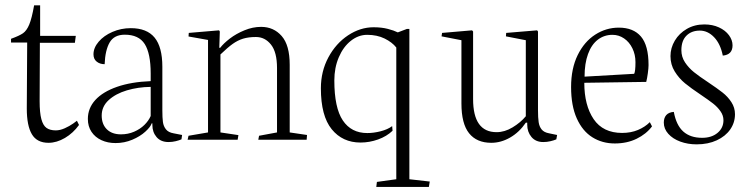

<svg xmlns="http://www.w3.org/2000/svg" viewBox="-20 -532 2848 731"><path d="M82 -118.7Q82 -53.7 101.3 -21Q120.6 11.7 164.6 11.7Q195.8 11.7 227.3 -6.8Q258.8 -25.4 280.8 -56.2L272.9 -72.3Q272.9 -71.8 258.8 -61.8Q244.6 -51.8 226.6 -43.7Q208.5 -35.6 192.4 -35.6Q170.4 -35.6 157.2 -44.9Q144 -54.2 137.5 -78.4Q130.9 -102.5 130.9 -147L131.8 -369.1H265.1L268.6 -395.5H132.8V-511.7H109.9Q101.1 -461.9 91.3 -438.5Q81.5 -415 67.4 -405.3Q53.2 -395.5 22 -384.3V-370.1H83.5Z M557.6 -62.5H560.1V-56.2Q560.1 -28.8 576.2 -10Q592.3 8.8 621.6 8.8Q635.7 8.8 648.9 5.6Q662.1 2.4 670.9 -1.5L673.3 -18.1L641.1 -24.4Q621.1 -27.8 611.8 -39.6Q602.5 -51.3 600.3 -67.4Q598.1 -83.5 598.1 -111.8V-277.8Q598.1 -353 568.6 -388.9Q539.1 -424.8 478 -424.8Q440.9 -424.8 408.2 -410.6Q375.5 -396.5 355.7 -373.3Q335.9 -350.1 335.9 -325.2Q335.9 -307.1 348.1 -297.4Q360.4 -287.6 378.4 -287.6Q380.4 -340.8 397.5 -370.4Q414.6 -399.9 455.1 -399.9Q508.3 -399.9 531 -364.3Q553.7 -328.6 553.7 -252V-223.1Q479.5 -220.2 425.5 -201.4Q371.6 -182.6 343 -151.4Q314.5 -120.1 314.5 -79.1Q314.5 -50.8 328.4 -30Q342.3 -9.3 366.2 1.7Q390.1 12.7 419.9 12.7Q453.6 12.7 483.6 0Q513.7 -12.7 533.4 -30.8Q553.2 -48.8 557.6 -62.5ZM553.7 -90.3Q545.9 -72.3 529.8 -56.4Q513.7 -40.5 490.5 -30.5Q467.3 -20.5 440.4 -20.5Q406.2 -20.5 386.7 -39.8Q367.2 -59.1 367.2 -92.3Q367.2 -126.5 393.8 -150.9Q420.4 -175.3 463.1 -188Q505.9 -200.7 553.7 -201.2Z M887.7 -17.6 819.3 -27.8V-324.7Q846.7 -351.1 865.7 -364.7Q884.8 -378.4 905.5 -384.8Q926.3 -391.1 954.6 -391.1Q988.8 -391.1 1011.7 -362.3Q1034.7 -333.5 1034.7 -272.9V-27.8L966.3 -15.1L963.4 0H1147.5L1148.9 -18.1L1083 -27.8V-285.2Q1083 -359.9 1052.5 -394.8Q1022 -429.7 974.1 -429.7Q942.4 -429.7 910.9 -416.7Q879.4 -403.8 855.2 -385.3Q831.1 -366.7 818.4 -350.1H814.9L816.9 -412.1L814 -416.5L698.7 -406.7L697.8 -393.1L772 -379.9V-27.8L697.8 -15.1L694.3 0H884.8Z M1474.6 -34.2 1473.1 -51.8Q1456.1 -39.1 1429.2 -32.2Q1402.3 -25.4 1378.4 -25.4Q1317.4 -25.4 1285.2 -73.5Q1252.9 -121.6 1252.9 -225.6Q1252.9 -274.4 1270 -314.2Q1287.1 -354 1315.9 -376.7Q1344.7 -399.4 1377.9 -399.4Q1415.5 -399.4 1444.3 -385.3Q1473.1 -371.1 1488.8 -351.1V150.4L1415 160.6L1412.6 179.7H1612.8L1616.2 159.2L1538.6 150.4V-421.9H1529.3L1494.6 -408.7Q1480 -416 1456.3 -422.1Q1432.6 -428.2 1402.3 -428.2Q1351.6 -428.2 1305.2 -397.5Q1258.8 -366.7 1230.2 -313.5Q1201.7 -260.3 1201.7 -195.8Q1201.7 -90.8 1242.9 -40Q1284.2 10.7 1352.5 10.7Q1386.7 10.7 1419.4 -1Q1452.1 -12.7 1474.6 -34.2Z M1736.8 -138.2Q1736.8 -61 1765.9 -24.7Q1794.9 11.7 1850.6 11.7Q1887.2 11.7 1922.1 -8.3Q1957 -28.3 1981.9 -64.9H1987.3V-57.1Q1987.3 -29.8 2003.4 -10.5Q2019.5 8.8 2048.3 8.8Q2062.5 8.8 2075.9 5.6Q2089.4 2.4 2098.1 -1.5L2101.1 -18.1L2070.8 -24.4Q2051.3 -27.8 2042.2 -39.1Q2033.2 -50.3 2030.8 -66.9Q2028.3 -83.5 2028.3 -112.3V-412.1L2024.9 -416.5L1907.2 -406.7L1906.2 -393.6L1981.9 -378.9V-89.4Q1961.9 -65.4 1931.6 -47.1Q1901.4 -28.8 1870.6 -28.8Q1781.2 -28.8 1781.2 -154.8V-412.1L1777.3 -416.5L1663.1 -406.7L1661.1 -393.6L1736.8 -378.9Z M2462.4 -50.8 2454.1 -66.9Q2435.5 -48.3 2408.7 -37.1Q2381.8 -25.9 2348.6 -25.9Q2275.9 -25.9 2240.2 -78.4Q2204.6 -130.9 2204.6 -216.8L2440.4 -220.2Q2443.8 -233.4 2446.5 -253.2Q2449.2 -272.9 2449.2 -284.2Q2449.2 -358.9 2420.4 -392.8Q2391.6 -426.8 2335.9 -426.8Q2287.6 -426.8 2246.1 -400.1Q2204.6 -373.5 2179.4 -322.3Q2154.3 -271 2154.3 -200.7Q2154.3 -129.4 2176 -81.1Q2197.8 -32.7 2235.4 -9.3Q2272.9 14.2 2320.8 14.2Q2367.2 14.2 2403.8 -3.7Q2440.4 -21.5 2462.4 -50.8ZM2399.4 -295.4Q2399.4 -260.3 2394.5 -251L2205.6 -240.2Q2205.6 -290.5 2218.8 -326.4Q2231.9 -362.3 2256.1 -380.9Q2280.3 -399.4 2312 -399.4Q2335.9 -399.4 2356 -385.7Q2376 -372.1 2387.7 -348.1Q2399.4 -324.2 2399.4 -295.4Z M2778.3 -97.2Q2778.3 -122.1 2764.6 -143.1Q2751 -164.1 2730.7 -179.9Q2710.4 -195.8 2676.8 -218.3Q2642.1 -241.2 2622.1 -257.3Q2602.1 -273.4 2588.1 -294.4Q2574.2 -315.4 2574.2 -340.8Q2574.2 -377 2593.5 -396.2Q2612.8 -415.5 2644.5 -415.5Q2674.8 -415.5 2699 -390.1Q2723.1 -364.7 2731.9 -320.3Q2769 -323.7 2769 -359.4Q2769 -379.4 2755.4 -397.9Q2741.7 -416.5 2717.3 -427.7Q2692.9 -439 2661.6 -439Q2624.5 -439 2595.2 -422.1Q2565.9 -405.3 2549.3 -377.4Q2532.7 -349.6 2532.7 -318.4Q2532.7 -286.1 2548.8 -260Q2564.9 -233.9 2588.1 -214.8Q2611.3 -195.8 2647.9 -171.4Q2678.2 -150.9 2695.1 -137.7Q2711.9 -124.5 2723.1 -108.4Q2734.4 -92.3 2734.4 -74.2Q2734.4 -44.9 2711.9 -26.1Q2689.5 -7.3 2653.3 -7.3Q2608.4 -7.3 2581.5 -31.2Q2554.7 -55.2 2545.4 -106Q2525.9 -104.5 2516.6 -93.8Q2507.3 -83 2507.3 -65.4Q2507.3 -41.5 2524.4 -22.5Q2541.5 -3.4 2570.1 7.1Q2598.6 17.6 2632.3 17.6Q2675.8 17.6 2709 2.2Q2742.2 -13.2 2760.3 -39.3Q2778.3 -65.4 2778.3 -97.2Z"/></svg>

Font: Neuton ExtraLight
Style: Regular
Weight: 275
Designer: Brian M Zick
Foundry: Brian M Zick
Version: Version 1.560